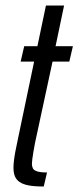

<svg xmlns="http://www.w3.org/2000/svg" viewBox="-20 -678 285 698"><path d="M139 0Q105 0 84 -4Q63 -8 51 -16.5Q39 -25 34 -37.5Q29 -50 29 -68Q29 -78 30.5 -92Q32 -106 35.5 -125.5Q39 -145 45 -172L104 -454H55L68 -510H116L147 -658H213L182 -510H245L232 -454H171L107 -157Q104 -141 101.5 -126Q99 -111 97.5 -100Q96 -89 96 -83Q96 -73 99.5 -66Q103 -59 115 -55Q127 -51 151 -51Z"/></svg>

Font: Saira UltraCondensed Medium
Style: Italic
Weight: 500
Width: 1
Italic angle: -12°
Designer: Hector Gatti with collaboration of the Omnibus-Type team
Foundry: Omnibus-Type
Version: Version 1.101